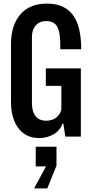

<svg xmlns="http://www.w3.org/2000/svg" viewBox="-20 -757 511 1064"><path d="M197 8Q159 8 130.5 -6Q102 -20 82 -46.5Q62 -73 51.5 -109.5Q41 -146 41 -191V-514Q41 -566 54.5 -607.5Q68 -649 93.5 -678Q119 -707 155.5 -722Q192 -737 239 -737Q292 -737 328.5 -719.5Q365 -702 387.5 -669Q410 -636 420 -589.5Q430 -543 430 -484H314Q315 -527 311.5 -556.5Q308 -586 299.5 -604.5Q291 -623 275 -631.5Q259 -640 235 -640Q210 -640 193 -629Q176 -618 166.5 -598.5Q157 -579 157 -551V-184Q157 -161 162.5 -142.5Q168 -124 178 -112Q188 -100 202.5 -94Q217 -88 234 -88Q257 -88 274.5 -95.5Q292 -103 304 -117.5Q316 -132 320 -151V-281H234V-378H428V0H342L331 -72H326Q314 -35 278 -13.5Q242 8 197 8ZM169 287 235 165H178V56H293V161L242 287Z"/></svg>

Font: Hubot Sans Condensed SemiBold
Style: Regular
Weight: 600
Width: 3
Designer: Deni Anggara
Foundry: GitHub, Inc., Subsidiary of Microsoft Corporation
Version: Version 2.000